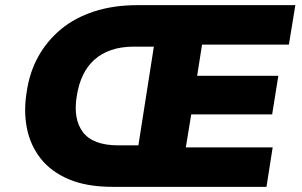

<svg xmlns="http://www.w3.org/2000/svg" viewBox="-20 -725 1171 745"><path d="M417 0Q317 0 248 -29Q179 -58 138.5 -109Q98 -160 84.5 -227Q71 -294 84 -371Q95 -445 128.5 -505.5Q162 -566 216 -611Q270 -656 345 -680.5Q420 -705 513 -705H1126L1101 -552H764L745 -431H1060L1036 -281H722L701 -153H1038L1014 0ZM439 -161H517L577 -544H499Q450 -544 412 -531Q374 -518 346.5 -493.5Q319 -469 302 -433.5Q285 -398 278 -353Q263 -263 302 -212Q341 -161 439 -161Z"/></svg>

Font: Nunito Sans 6pt Black
Style: Italic
Weight: 900
Italic angle: -9°
Version: Version 3.101;gftools[0.9.27]